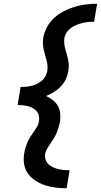

<svg xmlns="http://www.w3.org/2000/svg" viewBox="-20 -853 540 1026"><path d="M336 153Q307 153 278 149.5Q249 146 222.5 137.5Q196 129 172 114Q148 99 131.5 77.5Q115 56 109.5 27.5Q104 -1 109 -30Q111 -46 115.5 -61Q120 -76 126 -91Q132 -106 141 -120Q150 -134 159.5 -147.5Q169 -161 177.5 -175Q186 -189 188 -205Q191 -219 188 -233.5Q185 -248 176.5 -258Q168 -268 156 -275Q144 -282 130.5 -285.5Q117 -289 103 -290.5Q89 -292 74 -292L78 -316L90 -388Q105 -388 119.5 -389.5Q134 -391 149 -394.5Q164 -398 178 -405Q192 -412 204 -422Q216 -432 223 -446Q230 -460 233 -475Q235 -490 233.5 -505Q232 -520 228 -534Q224 -548 220 -562Q216 -576 213 -590Q210 -604 209.5 -619.5Q209 -635 211 -650Q216 -680 231 -708Q246 -736 269.5 -757.5Q293 -779 321.5 -793.5Q350 -808 380 -817Q410 -826 440 -829.5Q470 -833 499 -833L483 -737Q468 -737 452 -735.5Q436 -734 420 -730Q404 -726 388.5 -720Q373 -714 359.5 -704Q346 -694 336.5 -680Q327 -666 324 -650Q322 -635 323.5 -620Q325 -605 329 -591Q333 -577 337 -563Q341 -549 344 -534.5Q347 -520 347.5 -505Q348 -490 345 -475Q342 -452 332 -430.5Q322 -409 305.5 -391.5Q289 -374 268.5 -361.5Q248 -349 226 -340Q245 -331 261.5 -318.5Q278 -306 288.5 -288Q299 -270 301.5 -248.5Q304 -227 301 -205Q298 -189 293.5 -174Q289 -159 283 -144Q277 -129 268.5 -115Q260 -101 250.5 -87.5Q241 -74 232.5 -60Q224 -46 221 -30Q219 -15 223.5 -0.5Q228 14 238.5 24Q249 34 263 40.5Q277 47 291.5 50.5Q306 54 321.5 55.5Q337 57 352 57Z"/></svg>

Font: Iosevka Slab
Style: Bold Italic
Weight: 700
Italic angle: -9°
Monospace: yes
Designer: Belleve Invis
Foundry: Belleve Invis
Version: Version 11.1.0; ttfautohint (v1.8.3)